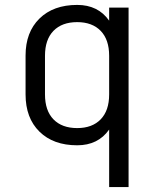

<svg xmlns="http://www.w3.org/2000/svg" viewBox="-20 -581 640 781"><path d="M503 -550V180H424V-54Q379 10 294 10Q197 10 140.5 -45.5Q84 -101 84 -197V-355Q84 -450 140.5 -505.5Q197 -561 294 -561Q379 -561 424 -497V-550ZM294 -491Q232 -491 197.5 -455.5Q163 -420 163 -354V-197Q163 -131 197.5 -95.5Q232 -60 294 -60Q355 -60 389.5 -95.5Q424 -131 424 -197V-354Q424 -420 389.5 -455.5Q355 -491 294 -491Z"/></svg>

Font: Tiny Light
Style: Regular
Weight: 300
Monospace: yes
Designer: Philipp Nurullin, Konstantin Bulenkov
Foundry: JetBrains
Version: Version 2.251; ttfautohint (v1.8.4.7-5d5b)